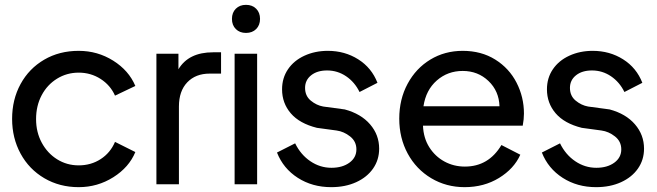

<svg xmlns="http://www.w3.org/2000/svg" viewBox="-20 -761 2713 793"><path d="M30 -270Q30 -350 65 -414Q100 -478 162.5 -514.5Q225 -551 305 -551Q383 -551 447.5 -510.5Q512 -470 539 -406L455 -366Q436 -409 395.5 -435Q355 -461 305 -461Q256 -461 215.5 -436Q175 -411 152 -367.5Q129 -324 129 -269Q129 -215 152.5 -171.5Q176 -128 216 -103Q256 -78 305 -78Q356 -78 396 -104Q436 -130 455 -175L539 -133Q513 -70 448 -29Q383 12 305 12Q226 12 163 -25Q100 -62 65 -126.5Q30 -191 30 -270Z M626 -539H717V-475Q759 -545 860 -545H893V-457H846Q788 -457 753.5 -421Q719 -385 719 -321V0H626Z M949 -539H1042V0H949ZM996 -741Q1022 -741 1038 -725Q1054 -709 1054 -683Q1054 -657 1038 -641Q1022 -625 996 -625Q970 -625 954 -641Q938 -657 938 -683Q938 -709 954 -725Q970 -741 996 -741Z M1124 -131 1199 -169Q1222 -122 1262 -95Q1302 -68 1349 -68Q1394 -68 1423 -89Q1452 -110 1452 -144Q1452 -177 1426 -197.5Q1400 -218 1370 -222L1289 -233Q1217 -251 1181 -293Q1145 -335 1145 -392Q1145 -439 1169.5 -475Q1194 -511 1237.5 -531Q1281 -551 1334 -551Q1404 -551 1459.5 -516Q1515 -481 1539 -419L1465 -381Q1445 -422 1409.5 -446Q1374 -470 1331 -470Q1290 -470 1265 -450Q1240 -430 1240 -398Q1240 -365 1263.5 -345.5Q1287 -326 1315 -321L1404 -309Q1471 -291 1508.5 -247.5Q1546 -204 1546 -147Q1546 -101 1521 -65Q1496 -29 1451 -8.5Q1406 12 1348 12Q1270 12 1210 -26.5Q1150 -65 1124 -131Z M1629 -271Q1629 -351 1663.5 -415Q1698 -479 1757.5 -515Q1817 -551 1891 -551Q1968 -551 2025.5 -515Q2083 -479 2113.5 -419.5Q2144 -360 2144 -292Q2144 -269 2139 -242H1727Q1729 -191 1753 -153Q1777 -115 1815.5 -94Q1854 -73 1900 -73Q1998 -73 2051 -162L2129 -122Q2103 -64 2041 -26Q1979 12 1899 12Q1823 12 1761 -25Q1699 -62 1664 -126.5Q1629 -191 1629 -271ZM2043 -322Q2041 -385 1997.5 -426.5Q1954 -468 1891 -468Q1829 -468 1784 -428.5Q1739 -389 1729 -322Z M2218 -131 2293 -169Q2316 -122 2356 -95Q2396 -68 2443 -68Q2488 -68 2517 -89Q2546 -110 2546 -144Q2546 -177 2520 -197.5Q2494 -218 2464 -222L2383 -233Q2311 -251 2275 -293Q2239 -335 2239 -392Q2239 -439 2263.5 -475Q2288 -511 2331.5 -531Q2375 -551 2428 -551Q2498 -551 2553.5 -516Q2609 -481 2633 -419L2559 -381Q2539 -422 2503.5 -446Q2468 -470 2425 -470Q2384 -470 2359 -450Q2334 -430 2334 -398Q2334 -365 2357.5 -345.5Q2381 -326 2409 -321L2498 -309Q2565 -291 2602.5 -247.5Q2640 -204 2640 -147Q2640 -101 2615 -65Q2590 -29 2545 -8.5Q2500 12 2442 12Q2364 12 2304 -26.5Q2244 -65 2218 -131Z"/></svg>

Font: BLUETTI 2.0 Normal
Style: Normal
Weight: 400
Designer: Stijn de Vries
Foundry: tokotype
Version: Version 2.005;October 31, 2023;FontCreator 14.0.0.2814 64-bi